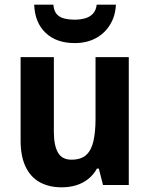

<svg xmlns="http://www.w3.org/2000/svg" viewBox="-20 -790 640 820"><path d="M530 -546V0H420L402 -70H394Q379 -43 356 -25Q333 -7 304.5 1.5Q276 10 244 10Q189 10 149.5 -12Q110 -34 89 -78.5Q68 -123 68 -190V-546H210V-228Q210 -169 227.5 -138.5Q245 -108 285 -108Q326 -108 348 -128Q370 -148 379 -187Q388 -226 388 -282V-546ZM475 -770Q473 -722 450 -684.5Q427 -647 388.5 -626.5Q350 -606 299 -606Q221 -606 175 -649.5Q129 -693 126 -770H208Q210 -744 222 -730Q234 -716 254.5 -711Q275 -706 300 -706Q322 -706 342.5 -711.5Q363 -717 376.5 -731Q390 -745 393 -770Z"/></svg>

Font: Noto Sans Thai SemiCondensed
Style: Bold
Weight: 700
Width: 4
Designer: Monotype Design Team
Foundry: Monotype Imaging Inc.
Version: Version 2.001